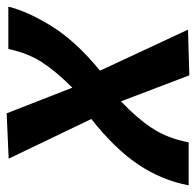

<svg xmlns="http://www.w3.org/2000/svg" viewBox="-42 -560 588 576"><g transform="rotate(-90 252.0 -272.0)"><path d="M393 -541H520Q506 -483 461 -410.5Q416 -338 328 -266L451 -2L314 2L236 -203Q187 -157 156 -110.5Q125 -64 113 0H-16Q-1 -80 46 -150.5Q93 -221 183 -292L64 -540L200 -546L277 -349Q326 -398 353.5 -440.5Q381 -483 393 -541Z"/></g></svg>

Font: Georama SemiBold
Style: Italic
Weight: 600
Italic angle: -9°
Designer: Jean-Baptiste Levee
Foundry: Production Type
Version: Version 1.000